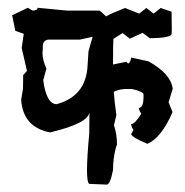

<svg xmlns="http://www.w3.org/2000/svg" viewBox="-20 -471 484 501"><path d="M188.5 -367.7H105.5Q92.8 -365.2 91.8 -352.5L91.3 -337.4L90.8 -333.5Q90.8 -314.5 101.1 -292L92.8 -261.7Q101.1 -199.2 127.9 -199.2Q204.6 -220.2 208.5 -299.8L210.9 -337.4L221.7 -375ZM212.9 8.8Q207 4.9 207 -26.9Q207 -60.1 212.9 -122.6L213.4 -177.7Q208.5 -148.4 110.4 -125.5Q40 -139.2 35.2 -210.9L40 -239.3L40.5 -274.9L50.3 -286.1L36.6 -345.7L42 -382.8L20 -390.6L11.7 -431.2L52.7 -450.7L64.9 -443.4Q77.6 -443.4 78.1 -450.7L154.8 -443.4H238.3Q241.7 -443.4 256.8 -428.2Q268.6 -435.5 306.2 -450.2L343.3 -435.5L361.8 -450.2L380.9 -435.5L399.4 -450.2L427.7 -440.4Q428.2 -413.6 428.2 -394.5V-390.1L427.7 -382.8Q427.2 -372.1 371.1 -371.1L352.1 -385.3L318.8 -370.1L299.8 -384.8L275.9 -369.6Q274.9 -356 274.9 -302.7Q288.6 -305.2 310.5 -310.1Q310.5 -305.7 316.4 -305.7Q322.3 -314.9 322.3 -320.8L367.2 -311Q425.8 -278.8 430.7 -239.3L419.9 -204.1L430.2 -178.7Q401.9 -112.3 364.7 -95.7Q322.3 -113.3 322.3 -121.6L328.1 -131.8Q322.3 -141.6 322.3 -147Q332.5 -147.9 348.6 -174.3Q342.3 -184.1 342.3 -189.5Q354.5 -189.5 354.5 -219.7V-224.6Q354.5 -231.9 324.2 -238.8H305.7Q287.6 -237.3 276.9 -231.4Q278.8 -204.1 283.7 -170.9L277.3 -144Q285.2 -122.1 285.2 -94.2Q277.3 -71.3 275.4 -42.5L274.9 -27.3Q267.6 10.3 258.8 10.7Z"/></svg>

Font: Truetypewriter PolyglOTT
Style: Regular
Weight: 400
Designer: Sergey Beatoff a.k.a. Sam_T
Version: Version 3.76